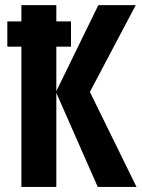

<svg xmlns="http://www.w3.org/2000/svg" viewBox="-20 -734 556 754"><path d="M516.1 0H363.8L201.2 -369.1V0H64V-550.8H8.8V-649.9H64V-713.9H201.2V-649.9H258.8V-550.8H201.2V-376L366.2 -713.9H513.2L333 -373Z"/></svg>

Font: Open Sans Condensed
Style: Bold
Weight: 700
Width: 3
Designer: Monotype Design Team
Foundry: Monotype Imaging Inc.
Version: Version 3.003; ttfautohint (v1.8.4)